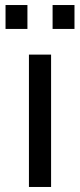

<svg xmlns="http://www.w3.org/2000/svg" viewBox="-20 -743 318 763"><path d="M95 0V-526H183V0ZM2 -628V-723H89V-628ZM189 -628V-723H276V-628Z"/></svg>

Font: Archivo VF Beta
Style: Regular
Weight: 400
Designer: Hector Gatti
Foundry: Omnibus-Type
Version: Version 1.002